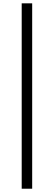

<svg xmlns="http://www.w3.org/2000/svg" viewBox="-20 -849 321 1145"><path d="M109.4 276.4V-829.1H171.9V276.4Z"/></svg>

Font: Bpmf Zihi Serif SemiBold
Style: SemiBold
Weight: 600
Foundry: But Ko
Version: Version 1.320